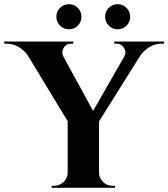

<svg xmlns="http://www.w3.org/2000/svg" viewBox="-51 -899 805 919"><path d="M321.3 -776.4Q303.7 -758.8 278.8 -758.8Q253.9 -758.8 236.3 -776.4Q218.8 -793.9 218.8 -818.8Q218.8 -843.8 236.3 -861.3Q253.9 -878.9 278.8 -878.9Q303.7 -878.9 321.3 -861.3Q338.9 -843.8 338.9 -818.8Q338.9 -793.9 321.3 -776.4ZM554.7 -776.4Q537.1 -758.8 512.2 -758.8Q487.3 -758.8 469.7 -776.4Q452.1 -793.9 452.1 -818.8Q452.1 -843.8 469.7 -861.3Q487.3 -878.9 512.2 -878.9Q537.1 -878.9 554.7 -861.3Q572.3 -843.8 572.3 -818.8Q572.3 -793.9 554.7 -776.4ZM495.6 -700.2H734.4V-689.9H720.2Q690.4 -689.9 663.3 -673.1Q636.2 -656.2 619.6 -631.3L422.9 -317.9V-72.8Q423.3 -46.9 441.9 -28.3Q460.4 -9.8 486.8 -9.8H499.5V0H195.8L196.3 -9.8H208.5Q234.4 -9.8 253.4 -28.1Q272.5 -46.4 272.9 -72.3V-318.8L82.5 -632.8Q66.9 -656.7 39.6 -673.3Q12.2 -689.9 -17.1 -689.9H-30.8V-700.2H299.8V-689.9H287.1Q265.1 -689.9 253.4 -669.7Q241.7 -649.4 252.4 -628.4L394.5 -368.2L543.5 -627.9Q555.2 -648.4 542.5 -669.2Q529.8 -689.9 508.3 -689.9H495.6Z"/></svg>

Font: Cinzel Bold
Style: Regular
Weight: 700
Designer: Natanael Gama
Version: Version 1.001;PS 001.001;hotconv 1.0.56;makeotf.lib2.0.21325